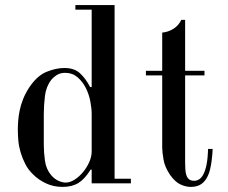

<svg xmlns="http://www.w3.org/2000/svg" viewBox="-20 -720 895 754"><path d="M340 -125V-273Q340 -295 334.5 -323Q329 -351 316.5 -375.5Q304 -400 284 -417Q264 -434 236 -434Q217 -434 203.5 -425.5Q190 -417 181 -406Q161 -380 156.5 -343Q152 -306 152 -272V-255V-183V-151Q152 -122 156.5 -89Q161 -56 181 -32Q194 -17 209.5 -10Q225 -3 238 -3Q255 -3 273 -14.5Q291 -26 306 -44Q321 -62 330.5 -83.5Q340 -105 340 -125ZM430 -18H494V0H340V-54H336Q313 -17 288 -1.5Q263 14 226 14Q190 14 160.5 0Q131 -14 111 -34Q91 -53 79.5 -75.5Q68 -98 61 -121.5Q54 -145 52 -168Q50 -191 50 -211Q50 -227 51.5 -246.5Q53 -266 57.5 -287.5Q62 -309 71 -331.5Q80 -354 95 -377Q126 -423 163 -438Q200 -453 233 -453Q272 -453 294.5 -432Q317 -411 334 -378H340V-682H276V-700H430Z M617 -442V-592Q640 -594 660.5 -606.5Q681 -619 692 -642H707V-442H783V-424H707V-99V-80Q707 -65 708 -52.5Q709 -40 712.5 -30.5Q716 -21 723 -15.5Q730 -10 743 -10Q752 -10 761.5 -15.5Q771 -21 778.5 -35Q786 -49 791 -73Q796 -97 797 -135H815Q815 -129 814 -116Q813 -103 811 -88Q809 -73 805.5 -57Q802 -41 796 -29Q787 -9 771 2.5Q755 14 729 14Q710 14 689 4.5Q668 -5 648 -33Q627 -64 622 -94Q617 -124 617 -141V-424H553V-442Z"/></svg>

Font: EIisabethische
Style: Book
Weight: 400
Designer: Salychow
Version: Version 1.3